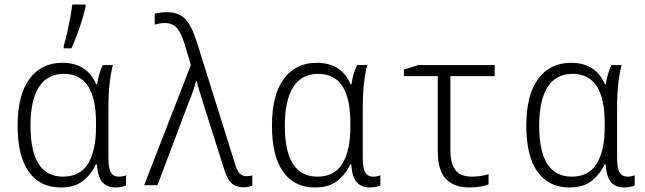

<svg xmlns="http://www.w3.org/2000/svg" viewBox="-20 -820 2855 850"><path d="M249 10Q157 10 107.5 -59.5Q58 -129 58 -264Q58 -400 110.5 -471Q163 -542 256 -542Q365 -542 406 -447H410Q413 -469 419.5 -491.5Q426 -514 435 -532H480Q471 -500 465.5 -452Q460 -404 460 -343V-121Q460 -74 471.5 -56Q483 -38 505 -38Q523 -38 538 -44V1Q532 4 519 7Q506 10 492 10Q454 10 433.5 -13Q413 -36 409 -92H404Q386 -51 349 -20.5Q312 10 249 10ZM259 -38Q335 -38 370 -96Q405 -154 405 -255V-277Q405 -493 263 -493Q189 -493 152 -434.5Q115 -376 115 -263Q115 -38 259 -38ZM262 -616Q269 -638 276.5 -671.5Q284 -705 290.5 -739Q297 -773 300 -800H359V-791Q353 -764 343 -731Q333 -698 320.5 -665Q308 -632 296 -606H262Z M1058 9Q1023 9 1003.5 -10.5Q984 -30 971 -75L883 -352Q874 -381 865 -410Q856 -439 851 -461H848Q842 -439 834 -415Q826 -391 816 -368L677 0H618L825 -532L796 -629Q781 -676 762 -697Q743 -718 709 -718Q695 -718 684 -715.5Q673 -713 665 -711V-759Q675 -762 688 -764Q701 -766 718 -766Q771 -766 799.5 -736.5Q828 -707 851 -635L1020 -96Q1029 -65 1041 -52.5Q1053 -40 1070 -40Q1078 -40 1085 -41Q1092 -42 1097 -44V2Q1089 5 1079.5 7Q1070 9 1058 9Z M1375 10Q1283 10 1233.5 -59.5Q1184 -129 1184 -264Q1184 -400 1236.5 -471Q1289 -542 1382 -542Q1491 -542 1532 -447H1536Q1539 -469 1545.5 -491.5Q1552 -514 1561 -532H1606Q1597 -500 1591.5 -452Q1586 -404 1586 -343V-121Q1586 -74 1597.5 -56Q1609 -38 1631 -38Q1649 -38 1664 -44V1Q1658 4 1645 7Q1632 10 1618 10Q1580 10 1559.5 -13Q1539 -36 1535 -92H1530Q1512 -51 1475 -20.5Q1438 10 1375 10ZM1385 -38Q1461 -38 1496 -96Q1531 -154 1531 -255V-277Q1531 -493 1389 -493Q1315 -493 1278 -434.5Q1241 -376 1241 -263Q1241 -38 1385 -38Z M2059 10Q1989 10 1953.5 -28.5Q1918 -67 1918 -149V-483H1768V-512L1833 -532H2170V-483H1974V-157Q1974 -95 1996.5 -66.5Q2019 -38 2069 -38Q2088 -38 2108 -41Q2128 -44 2143 -49V-4Q2130 2 2107 6Q2084 10 2059 10Z M2501 10Q2409 10 2359.5 -59.5Q2310 -129 2310 -264Q2310 -400 2362.5 -471Q2415 -542 2508 -542Q2617 -542 2658 -447H2662Q2665 -469 2671.5 -491.5Q2678 -514 2687 -532H2732Q2723 -500 2717.5 -452Q2712 -404 2712 -343V-121Q2712 -74 2723.5 -56Q2735 -38 2757 -38Q2775 -38 2790 -44V1Q2784 4 2771 7Q2758 10 2744 10Q2706 10 2685.5 -13Q2665 -36 2661 -92H2656Q2638 -51 2601 -20.5Q2564 10 2501 10ZM2511 -38Q2587 -38 2622 -96Q2657 -154 2657 -255V-277Q2657 -493 2515 -493Q2441 -493 2404 -434.5Q2367 -376 2367 -263Q2367 -38 2511 -38Z"/></svg>

Font: Noto Sans Mono SemiCondensed Light
Style: Regular
Weight: 300
Width: 4
Designer: Monotype Design Team
Foundry: Monotype Imaging Inc.
Version: Version 2.014; ttfautohint (v1.8.4.7-5d5b)